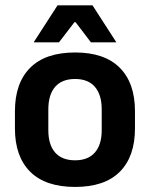

<svg xmlns="http://www.w3.org/2000/svg" viewBox="-20 -706 577 739"><path d="M269 13.5Q155 13.5 96.2 -45Q37.5 -103.5 37.5 -211.5V-278Q37.5 -386.5 96.2 -445.2Q155 -504 269 -504Q382.5 -504 441 -445.2Q499.5 -386.5 499.5 -278V-211.5Q499.5 -103.5 441.2 -45Q383 13.5 269 13.5ZM269 -89Q319 -89 345.2 -119Q371.5 -149 371.5 -205V-284.5Q371.5 -341.5 345.2 -371.8Q319 -402 269 -402Q218.5 -402 192.2 -371.8Q166 -341.5 166 -284.5V-205Q166 -149 192.2 -119Q218.5 -89 269 -89ZM110.5 -544.5 201.5 -685.5H336L427 -544.5V-543H330L271 -620.5H266.5L207 -543H110.5Z"/></svg>

Font: Anek Kannada SemiBold
Style: Regular
Weight: 600
Version: Version 1.003